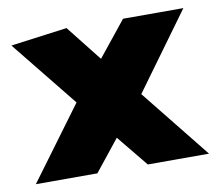

<svg xmlns="http://www.w3.org/2000/svg" viewBox="-61 -558 719 630"><g transform="rotate(-10 298.5 -243.5)"><path d="M383 0 298 -104 215 0H10L188 -241L10 -462L198 -487L292 -368L386 -485H587L402 -231L587 0Z"/></g></svg>

Font: Palanquin Dark
Style: Bold
Weight: 700
Designer: Pria Ravichandran
Version: Version 1.000